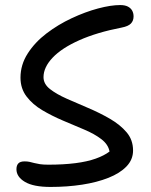

<svg xmlns="http://www.w3.org/2000/svg" viewBox="-20 -730 595 759"><path d="M180 9Q112 9 78.5 -11Q45 -31 45 -61Q45 -76 52.5 -84Q60 -92 77 -92Q89 -92 97.5 -90Q106 -88 115.5 -85.5Q125 -83 138 -81Q151 -79 171 -79Q231 -79 278 -85Q325 -91 358.5 -103Q392 -115 413 -131Q408 -159 380.5 -180Q353 -201 312.5 -218Q272 -235 228.5 -253.5Q185 -272 147 -294.5Q109 -317 85 -348.5Q61 -380 61 -423Q61 -474 89.5 -518.5Q118 -563 164 -598Q210 -633 263.5 -658Q317 -683 367.5 -696.5Q418 -710 455 -710Q474 -710 485.5 -704Q497 -698 502.5 -688Q508 -678 508 -665Q508 -648 497.5 -637Q487 -626 461 -621Q363 -602 293.5 -571Q224 -540 188 -502Q152 -464 152 -425Q152 -398 177.5 -378Q203 -358 243.5 -340Q284 -322 329 -303Q374 -284 414.5 -260.5Q455 -237 480.5 -207Q506 -177 506 -135Q506 -99 480 -72Q454 -45 408.5 -27Q363 -9 304.5 0Q246 9 180 9Z"/></svg>

Font: Shantell Sans
Style: Regular
Weight: 400
Designer: Stephen Nixon, Anya Danilova, Shantell Martin
Foundry: Arrow Type
Version: Version 1.008;[ac192a2d6]